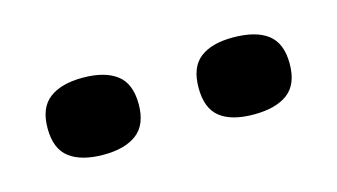

<svg xmlns="http://www.w3.org/2000/svg" viewBox="-31 -751 397 226"><g transform="rotate(-15 167.5 -638.0)"><path d="M259 -591Q232 -591 218 -602Q204 -613 204 -638Q204 -663 218 -674Q232 -685 258 -685Q286 -685 300.5 -674Q315 -663 315 -638Q315 -613 300.5 -602Q286 -591 259 -591ZM76 -591Q49 -591 34.5 -602Q20 -613 20 -638Q20 -663 34.5 -674Q49 -685 75 -685Q102 -685 116.5 -674Q131 -663 131 -638Q131 -613 116.5 -602Q102 -591 76 -591Z"/></g></svg>

Font: Bricolage Grotesque 72pt
Style: Regular
Weight: 400
Version: Version 1.001;gftools[0.9.33.dev8+g029e19f]